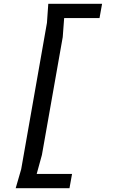

<svg xmlns="http://www.w3.org/2000/svg" viewBox="-20 -780 690 1010"><path d="M227 -660 234 -760H517L503.5 -685H317.5L310 -585L200.5 35L173 135H359L345.5 210H62.5L91.5 110Z"/></svg>

Font: B612 Mono
Style: Italic
Weight: 400
Italic angle: -10°
Version: Version 1.005